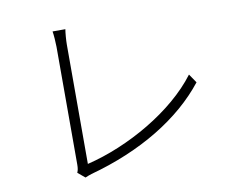

<svg xmlns="http://www.w3.org/2000/svg" viewBox="-80 -838 1159 946"><g transform="rotate(-10 500.0 -365.5)"><path d="M238 -27 274 3C285 -2 297 -6 306 -9C563 -79 768 -204 894 -364L864 -408C742 -245 505 -111 297 -61C297 -97 297 -571 297 -657C297 -680 300 -717 303 -734H239C242 -719 245 -676 245 -656C245 -571 245 -121 245 -67C245 -49 243 -38 238 -27Z"/></g></svg>

Font: GenYoGothic2 TW L
Style: Regular
Weight: 300
Version: Version 2.100;PS 2.1;hotconv 16.6.51;makeotf.lib2.5.65220 DE